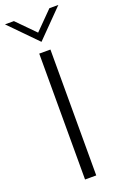

<svg xmlns="http://www.w3.org/2000/svg" viewBox="-201 -950 638 999"><g transform="rotate(-20 118.0 -450.5)"><path d="M85.5 -697H147.5V0H85.5ZM-30 -901H19.5L117.5 -801.5L216 -901H265.5L117.5 -750.5Z"/></g></svg>

Font: HK Grotesk Light
Style: Regular
Weight: 300
Designer: Alfredo Marco Pradil
Foundry: Hanken Design Co.
Version: Version 3.001